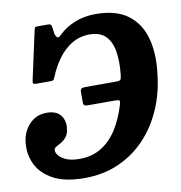

<svg xmlns="http://www.w3.org/2000/svg" viewBox="-85 -844 885 938"><g transform="rotate(-10 357.0 -375.0)"><path d="M5.5 -206Q11 -259 45.2 -295.2Q79.5 -331.5 131.5 -331.5Q179 -331.5 200 -304.8Q221 -278 216.5 -240.5Q213.5 -213 201.8 -198Q190 -183 175.8 -175Q161.5 -167 150.8 -161Q140 -155 139 -145.5Q137.5 -134.5 148.5 -119.5Q159.5 -104.5 185 -93Q210.5 -81.5 252 -81.5Q314.5 -81.5 361 -110.5Q407.5 -139.5 439.8 -191Q472 -242.5 491.5 -309Q496.5 -325 492.5 -328.8Q488.5 -332.5 469.5 -332.5H337Q324.5 -332.5 319.5 -336Q314.5 -339.5 314.5 -352.5V-401.5Q314.5 -414 319.8 -418.2Q325 -422.5 341 -422.5H491Q511 -422.5 514.8 -428.2Q518.5 -434 520.5 -450.5Q527.5 -516 519.5 -566Q511.5 -616 483.8 -644Q456 -672 404.5 -672Q355.5 -672 316.2 -648.2Q277 -624.5 248.2 -585.2Q219.5 -546 200.5 -499Q196 -488.5 193.2 -484.2Q190.5 -480 176.5 -480H108Q96 -480 92.8 -483.2Q89.5 -486.5 91.5 -497.5L143.5 -736Q146 -748 148.5 -751.5Q151 -755 163 -755H211.5Q222 -755 224.8 -753Q227.5 -751 230.5 -745L237 -701Q243.5 -686 249.2 -684.5Q255 -683 266.5 -694Q297.5 -725.5 344.5 -745.2Q391.5 -765 450.5 -765Q552 -765 610.5 -721Q669 -677 689.8 -600.2Q710.5 -523.5 698 -425Q688.5 -333 654 -253Q619.5 -173 562.8 -112.8Q506 -52.5 429.5 -18.8Q353 15 260 15Q163 15 105 -16.5Q47 -48 23 -98.5Q-1 -149 5.5 -206Z"/></g></svg>

Font: Besley* Narrow
Style: Bold Italic
Weight: 700
Width: 4
Italic angle: -13°
Designer: Owen Earl
Foundry: indestructible type*
Version: Version 3.000; ttfautohint (v1.8.3)